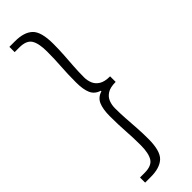

<svg xmlns="http://www.w3.org/2000/svg" viewBox="-319 -785 953 953"><g transform="rotate(-45 157.5 -308.5)"><path d="M26 168V132H58Q108 132 125 104.5Q142 77 142 21Q142 -32 138.5 -81Q135 -130 135 -189Q135 -238 147.5 -267Q160 -296 193 -306V-310Q160 -320 147.5 -348.5Q135 -377 135 -426Q135 -486 138.5 -534.5Q142 -583 142 -636Q142 -694 125 -721Q108 -748 58 -748H26V-785H66Q129 -785 160 -755.5Q191 -726 191 -641Q191 -601 188.5 -564Q186 -527 183.5 -491Q181 -455 181 -415Q181 -394 189 -374Q197 -354 217.5 -341Q238 -328 276 -328V-289Q238 -289 217.5 -276Q197 -263 189 -242.5Q181 -222 181 -199Q181 -161 183.5 -125Q186 -89 188.5 -52Q191 -15 191 26Q191 110 160 139Q129 168 66 168Z"/></g></svg>

Font: Noto Sans HK Thin Light
Style: Regular
Weight: 300
Version: Version 2.004-H2;hotconv 1.0.118;makeotfexe 2.5.65603